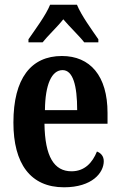

<svg xmlns="http://www.w3.org/2000/svg" viewBox="-20 -786 510 816"><path d="M101 -619V-606H161C183 -634 224 -672 249 -704C274 -674 320 -630 338 -606H398V-619C372 -657 325 -721 307 -766H193C175 -721 127 -657 101 -619ZM252 10C372 10 421 -52 421 -101C421 -123 408 -136 392 -142C373 -95 340 -58 284 -58C210 -58 171 -120 169 -260H437V-306C437 -464 363 -548 243 -548C112 -548 37 -453 37 -265C37 -91 109 10 252 10ZM308 -318H171C172 -428 200 -488 246 -488C290 -488 308 -423 308 -318Z"/></svg>

Font: Noto Serif Myanmar ExtraCondensed
Style: Bold
Weight: 700
Width: 2
Designer: Ben Mitchell and the Monotype Design Team
Foundry: Monotype Imaging Inc.
Version: Version 2.106